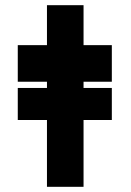

<svg xmlns="http://www.w3.org/2000/svg" viewBox="-20 -720 504 740"><path d="M161 0V-257.5H48.5V-381H161V-405H48.5V-546H161V-700H302V-546H411V-405H302V-381H411V-257.5H302V0Z"/></svg>

Font: Tourney Expanded Black
Style: Regular
Weight: 900
Width: 7
Designer: Tyler Finck
Foundry: Etcetera Type Co
Version: Version 1.010; ttfautohint (v1.8.3)